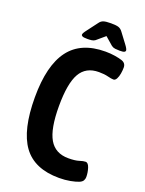

<svg xmlns="http://www.w3.org/2000/svg" viewBox="-160 -935 770 1018"><g transform="rotate(20 225.0 -425.5)"><path d="M305 7Q166 7 102.5 -80Q39 -167 39 -352Q39 -531 105 -619Q171 -707 309 -707Q337 -707 362 -703Q387 -699 402 -694Q428 -686 428 -660Q428 -644 425 -626Q422 -608 415 -595Q408 -582 398 -582Q386 -582 365 -587.5Q344 -593 313 -593Q240 -593 207.5 -536Q175 -479 175 -351Q175 -223 208.5 -165.5Q242 -108 316 -108Q354 -108 375.5 -115Q397 -122 409 -122Q424 -122 432 -97Q440 -72 440 -47Q440 -36 434.5 -26.5Q429 -17 414 -11Q397 -4 368 1.5Q339 7 305 7ZM195 -737Q173 -737 166.5 -740.5Q160 -744 160 -749Q160 -753 163.5 -759.5Q167 -766 177 -779L220 -836Q229 -849 242.5 -853.5Q256 -858 285 -858Q314 -858 327.5 -853.5Q341 -849 351 -835L393 -779Q409 -758 409 -749Q409 -744 403 -740.5Q397 -737 376 -737Q363 -737 351 -738.5Q339 -740 330 -747L285 -786L238 -746Q230 -740 219 -738.5Q208 -737 195 -737Z"/></g></svg>

Font: Asap Condensed SemiBold
Style: Regular
Weight: 600
Width: 3
Designer: Pablo Cosgaya
Foundry: Omnibus-Type
Version: Version 3.001; ttfautohint (v1.8.4.7-5d5b)